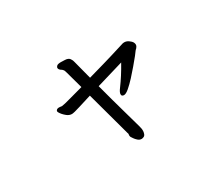

<svg xmlns="http://www.w3.org/2000/svg" viewBox="-110 -764 1219 1072"><g transform="rotate(-30 500.0 -228.5)"><path d="M361 -527 387 -526Q408 -525 416.5 -513Q425 -501 427 -489L458 -370Q509 -385 560 -399Q606 -412 712 -445Q715 -446 721 -446Q737 -446 750 -436Q764 -426 768 -418Q772 -410 772 -403Q772 -396 768 -390L762 -382Q759 -379 756.5 -377Q754 -375 752.5 -372Q751 -369 736 -350Q700 -305 653 -253Q629 -227 608 -209Q587 -191 574 -191Q568 -191 563.5 -194Q559 -197 559 -205Q559 -217 575 -238Q613 -289 651 -357L476 -305Q506 -192 526 -122Q558 -9 561.5 4.5Q565 18 565.5 22.5Q566 27 566 34.5Q566 42 563 51Q560 62 552 66Q544 70 537 70Q524 70 513.5 60.5Q503 51 497 42L489 30Q486 25 486 17L487 10Q487 5 485 2L407 -284Q305 -252 290 -248.5Q275 -245 270 -245Q253 -245 238 -257Q217 -274 207 -292Q202 -301 208 -307Q213 -313 225 -313Q231 -313 236.5 -312Q242 -311 243 -311Q256 -312 307.5 -326.5Q359 -341 390 -349L360 -458Q359 -462 356.5 -469.5Q354 -477 352 -479Q346 -487 338 -491Q327 -499 327 -509Q327 -514 333.5 -520.5Q340 -527 361 -527Z"/></g></svg>

Font: Moon Stars Kai HW
Style: Bold
Weight: 700
Designer: GuiWonder
Version: Version 1.101